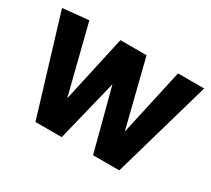

<svg xmlns="http://www.w3.org/2000/svg" viewBox="-133 -921 1266 1152"><g transform="rotate(30 500.0 -345.0)"><path d="M990 -680 795 0H613L501 -427L396 0H214L10 -672L189 -690L308 -218L410 -680H591L707 -218L809 -680Z"/></g></svg>

Font: Catamaran Black
Style: Regular
Weight: 900
Designer: Pria Ravichandran
Version: Version 2.000